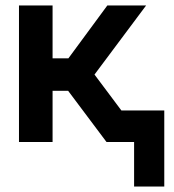

<svg xmlns="http://www.w3.org/2000/svg" viewBox="-20 -520 638 703"><path d="M49.5 -500H172.5V-306.5H230.5L373 -500H515L326 -247L424.5 -115.5H581.5V163H471V0H370L229.5 -187.5H172.5V0H49.5Z"/></svg>

Font: Overused Grotesk SemiBold
Style: Regular
Weight: 610
Version: Version 0.004